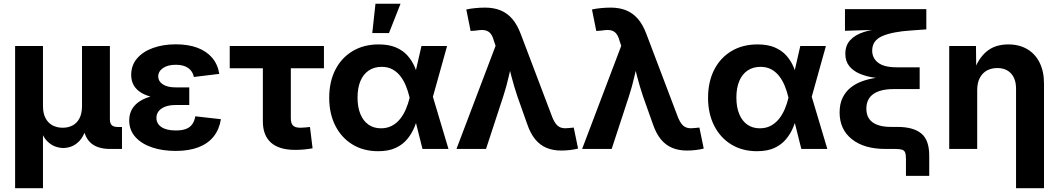

<svg xmlns="http://www.w3.org/2000/svg" viewBox="-20 -775 5511 999"><path d="M58.6 204.1V-535.6H203.6V-223.1Q203.6 -185.5 216.8 -160.4Q230 -135.3 253.2 -122.8Q276.4 -110.4 306.2 -110.4Q335.9 -110.4 358.6 -122.8Q381.3 -135.3 394 -160.4Q406.7 -185.5 406.7 -223.1V-535.6H551.8V-153.8Q551.8 -133.3 561.5 -123.8Q571.3 -114.3 592.8 -114.3H614.7V0H553.2Q482.4 0 447.5 -35.9Q412.6 -71.8 412.6 -139.6V-189H437Q437 -134.3 425 -98.6Q413.1 -63 394 -42.5Q375 -22 352.8 -13.4Q330.6 -4.9 310.1 -4.9Q288.6 -4.9 265.9 -13.4Q243.2 -22 223.6 -42.5Q204.1 -63 192.1 -98.6Q180.2 -134.3 180.2 -189H203.6V204.1Z M893.6 10.3Q825.2 10.3 770.5 -8.3Q715.8 -26.9 684.1 -62.5Q652.3 -98.1 652.3 -148.4Q652.3 -181.2 666.7 -206.5Q681.2 -231.9 709.2 -249.5Q737.3 -267.1 778.3 -276.4Q819.3 -285.6 872.1 -285.6H964.8V-228.5H893.1Q862.3 -228.5 840.1 -220.2Q817.9 -211.9 805.9 -197Q793.9 -182.1 793.9 -161.1Q793.9 -131.8 819.8 -114Q845.7 -96.2 895 -96.2Q927.2 -96.2 948 -104.2Q968.8 -112.3 980.5 -128.9Q992.2 -145.5 996.1 -169.9L1129.4 -154.8Q1121.1 -102.1 1092 -65.2Q1063 -28.3 1013.2 -9Q963.4 10.3 893.6 10.3ZM874.5 -259.8Q822.3 -259.8 782.5 -267.8Q742.7 -275.9 716.1 -291.7Q689.5 -307.6 676 -331.1Q662.6 -354.5 662.6 -385.3Q662.6 -435.1 692.9 -470.7Q723.1 -506.3 775.9 -525.4Q828.6 -544.4 895 -544.4Q958.5 -544.4 1006.1 -526.9Q1053.7 -509.3 1083.3 -475.1Q1112.8 -440.9 1121.1 -390.6L988.8 -374.5Q982.9 -404.3 959.2 -421.1Q935.5 -438 895 -438Q852.5 -438 827.9 -420.7Q803.2 -403.3 803.2 -377Q803.2 -352.5 826.9 -336.4Q850.6 -320.3 894 -320.3H964.8V-259.8Z M1515.6 4.9Q1432.6 4.9 1390.1 -32.7Q1347.7 -70.3 1347.7 -143.6V-419.9H1175.3V-535.6H1665.5V-419.9H1493.2V-159.7Q1493.2 -133.3 1504.6 -121.8Q1516.1 -110.4 1543 -110.4Q1553.7 -110.4 1568.4 -111.8Q1583 -113.3 1592.8 -114.3L1606.4 -3.4Q1583.5 1 1560.5 2.9Q1537.6 4.9 1515.6 4.9Z M1947.8 11.7Q1871.1 11.7 1813.7 -23.4Q1756.3 -58.6 1724.6 -121.3Q1692.9 -184.1 1692.9 -266.1Q1692.9 -349.1 1724.6 -411.6Q1756.3 -474.1 1814.5 -509Q1872.6 -543.9 1950.2 -543.9Q2003.4 -543.9 2040.3 -528.1Q2077.1 -512.2 2100.6 -485.6Q2124 -459 2138.2 -426Q2152.3 -393.1 2160.2 -359.9H2200.7L2231.4 -274.9L2313.5 0H2178.2L2110.8 -269Q2103 -301.8 2091.1 -330.3Q2079.1 -358.9 2061.8 -380.6Q2044.4 -402.3 2020.8 -414.8Q1997.1 -427.2 1965.8 -427.2Q1926.8 -427.2 1898.4 -408Q1870.1 -388.7 1855.2 -353Q1840.3 -317.4 1840.3 -267.6Q1840.3 -217.8 1855 -181.9Q1869.6 -146 1897 -126.7Q1924.3 -107.4 1962.4 -107.4Q1994.1 -107.4 2018.8 -120.4Q2043.5 -133.3 2061.5 -155.8Q2079.6 -178.2 2091.8 -206.8Q2104 -235.4 2111.3 -266.1L2172.9 -535.6H2306.2L2231 -266.1L2199.7 -181.2H2159.2Q2150.4 -147 2136.2 -113Q2122.1 -79.1 2098.6 -50.8Q2075.2 -22.5 2038.6 -5.4Q2002 11.7 1947.8 11.7ZM1917 -603 1933.6 -755.4H2064L2003.9 -603Z M2355 0 2558.6 -536.6 2549.3 -564Q2542.5 -589.4 2531 -602.1Q2519.5 -614.7 2502.2 -617.7Q2484.9 -620.6 2459 -616.2L2428.7 -613.8L2406.2 -725.6Q2424.8 -730 2451.4 -732.7Q2478 -735.4 2503.9 -735.4Q2549.3 -735.4 2584.2 -721.2Q2619.1 -707 2645.3 -676.8Q2671.4 -646.5 2689.5 -598.1L2853.5 -165.5Q2863.8 -140.1 2875.7 -126.7Q2887.7 -113.3 2903.8 -109.6Q2919.9 -106 2940.9 -108.9L2965.3 -111.3L2987.8 -2Q2971.2 2.4 2947.8 5.4Q2924.3 8.3 2899.9 8.3Q2856.9 8.3 2823.2 -5.9Q2789.6 -20 2764.6 -50.3Q2739.7 -80.6 2723.1 -129.4L2671.9 -273.9Q2654.8 -324.7 2641.6 -375.5Q2628.4 -426.3 2615.2 -481H2651.4Q2638.2 -426.8 2626.7 -375.7Q2615.2 -324.7 2598.6 -273.9L2508.8 0Z M3008.8 0 3212.4 -536.6 3203.1 -564Q3196.3 -589.4 3184.8 -602.1Q3173.3 -614.7 3156 -617.7Q3138.7 -620.6 3112.8 -616.2L3082.5 -613.8L3060.1 -725.6Q3078.6 -730 3105.2 -732.7Q3131.8 -735.4 3157.7 -735.4Q3203.1 -735.4 3238 -721.2Q3272.9 -707 3299.1 -676.8Q3325.2 -646.5 3343.3 -598.1L3507.3 -165.5Q3517.6 -140.1 3529.5 -126.7Q3541.5 -113.3 3557.6 -109.6Q3573.7 -106 3594.7 -108.9L3619.1 -111.3L3641.6 -2Q3625 2.4 3601.6 5.4Q3578.1 8.3 3553.7 8.3Q3510.7 8.3 3477.1 -5.9Q3443.4 -20 3418.5 -50.3Q3393.6 -80.6 3377 -129.4L3325.7 -273.9Q3308.6 -324.7 3295.4 -375.5Q3282.2 -426.3 3269 -481H3305.2Q3292 -426.8 3280.5 -375.7Q3269 -324.7 3252.4 -273.9L3162.6 0Z M3918.9 11.7Q3842.3 11.7 3784.9 -23.4Q3727.5 -58.6 3695.8 -121.3Q3664.1 -184.1 3664.1 -266.1Q3664.1 -349.1 3695.8 -411.6Q3727.5 -474.1 3785.6 -509Q3843.8 -543.9 3921.4 -543.9Q3974.6 -543.9 4011.5 -528.1Q4048.3 -512.2 4071.8 -485.6Q4095.2 -459 4109.4 -426Q4123.5 -393.1 4131.3 -359.9H4171.9L4202.6 -274.9L4284.7 0H4149.4L4082 -269Q4074.2 -301.8 4062.3 -330.3Q4050.3 -358.9 4033 -380.6Q4015.6 -402.3 3991.9 -414.8Q3968.3 -427.2 3937 -427.2Q3897.9 -427.2 3869.6 -408Q3841.3 -388.7 3826.4 -353Q3811.5 -317.4 3811.5 -267.6Q3811.5 -217.8 3826.2 -181.9Q3840.8 -146 3868.2 -126.7Q3895.5 -107.4 3933.6 -107.4Q3965.3 -107.4 3990 -120.4Q4014.6 -133.3 4032.7 -155.8Q4050.8 -178.2 4063 -206.8Q4075.2 -235.4 4082.5 -266.1L4144 -535.6H4277.3L4202.1 -266.1L4170.9 -181.2H4130.4Q4121.6 -147 4107.4 -113Q4093.3 -79.1 4069.8 -50.8Q4046.4 -22.5 4009.8 -5.4Q3973.1 11.7 3918.9 11.7Z M4693.8 140.1V51.8Q4693.8 29.8 4689.5 18.6Q4685.1 7.3 4672.9 3.7Q4660.6 0 4636.7 0H4586.9Q4476.1 0 4412.4 -50.8Q4348.6 -101.6 4348.6 -189.9Q4348.6 -234.9 4364.3 -266.6Q4379.9 -298.3 4406.2 -319.3Q4432.6 -340.3 4466.1 -352.3Q4499.5 -364.3 4535.9 -369.6Q4572.3 -375 4607.9 -375.5L4608.4 -364.7Q4568.8 -365.2 4528.3 -371.1Q4487.8 -377 4453.9 -391.1Q4419.9 -405.3 4399.2 -430.7Q4378.4 -456.1 4378.4 -495.1Q4378.4 -538.6 4403.6 -565.9Q4428.7 -593.3 4473.1 -607.9Q4517.6 -622.6 4574.7 -627V-621.1L4376.5 -614.7V-727.5H4799.8V-622.1L4723.6 -616.7Q4624 -610.4 4571 -587.4Q4518.1 -564.5 4518.1 -511.7Q4518.1 -472.7 4549.1 -448.7Q4580.1 -424.8 4646 -424.8H4765.1V-311.5H4629.9Q4561 -311.5 4524.4 -285.9Q4487.8 -260.3 4487.8 -209.5Q4487.8 -162.1 4520.5 -138.4Q4553.2 -114.7 4616.2 -114.7H4648.9Q4731.4 -114.7 4773.2 -80.8Q4814.9 -46.9 4814.9 34.7V140.1Z M5064.5 -306.2V0H4918.9V-535.6H5058.1L5059.6 -400.4H5045.9Q5068.4 -468.8 5112.5 -506.3Q5156.7 -543.9 5226.6 -543.9Q5282.7 -543.9 5324.5 -519.5Q5366.2 -495.1 5389.2 -449.2Q5412.1 -403.3 5412.1 -339.4V204.1H5266.6V-313.5Q5266.6 -364.3 5240.7 -392.6Q5214.8 -420.9 5168.9 -420.9Q5138.2 -420.9 5114.7 -408Q5091.3 -395 5077.9 -369.4Q5064.5 -343.8 5064.5 -306.2Z"/></svg>

Font: Inter 20pt
Style: Bold
Weight: 700
Version: Version 4.001;git-66647c0bb